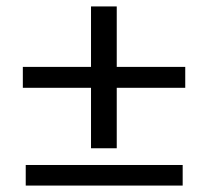

<svg xmlns="http://www.w3.org/2000/svg" viewBox="-20 -577 647 597"><path d="M343 -304V-116H263V-304H51V-369H263V-557H343V-369H556V-304ZM60 -64H548V0H60Z"/></svg>

Font: Sarabun
Style: Regular
Weight: 400
Designer: Suppakit Chalermlarp | Katatrad Co.,Ltd.
Foundry: Cadson Demak Co.,Ltd.
Version: Version 1.000; ttfautohint (v1.6)